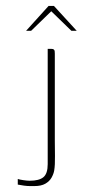

<svg xmlns="http://www.w3.org/2000/svg" viewBox="-20 -625 298 648"><path d="M165 -150Q165 -129 165.5 -98.5Q166 -68 163 -50Q161 -38 154 -25.5Q147 -13 133 -5Q119 3 96 3Q91 3 81.5 3Q72 3 61 1.5Q50 0 40 -2V-21Q45 -19 58.5 -17Q72 -15 80 -15Q112 -15 126.5 -27Q141 -39 141 -71V-460H154Q159 -460 161.5 -458Q164 -456 164.5 -452.5Q165 -449 165 -444ZM68 -521 144 -605H162L239 -521H221L153 -587L85 -521Z"/></svg>

Font: Genos Thin
Style: Regular
Weight: 100
Designer: Robert E. Leuschke
Foundry: Robert E. Leuschke
Version: Version 1.010